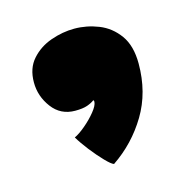

<svg xmlns="http://www.w3.org/2000/svg" viewBox="-63 -242 460 467"><g transform="rotate(-15 167.0 -8.5)"><path d="M170 163.5Q163.5 161.5 149 146.5Q134.5 131.5 119.2 112Q104 92.5 94.5 76.5Q106.5 71 122.5 57.5Q138.5 44 150.5 29.2Q162.5 14.5 163 5Q163 2 161.5 0.5Q154.5 6 143.2 10Q132 14 112.5 14Q76 14 54.5 -14.8Q33 -43.5 33 -78.5Q33 -114 52.8 -136.2Q72.5 -158.5 102.2 -169Q132 -179.5 161.5 -179.5Q192.5 -179.5 222.2 -167.8Q252 -156 271.5 -129Q291 -102 291 -57Q291 15.5 257.5 71.2Q224 127 170 163.5Z"/></g></svg>

Font: Grandstander ExtraBold
Style: Regular
Weight: 800
Designer: Tyler Finck
Foundry: Etcetera Type Co
Version: Version 1.200; ttfautohint (v1.8.3)